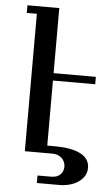

<svg xmlns="http://www.w3.org/2000/svg" viewBox="-57 -717 497 897"><g transform="rotate(5 191.5 -268.5)"><path d="M382.8 51.3Q382.8 73.7 372.1 90.8Q361.3 107.9 343.5 119.6Q325.7 131.3 303 137.2Q280.3 143.1 256.3 143.1H150.9V107.9H213.4Q242.7 107.9 257.6 93Q272.5 78.1 272.5 55.7Q272.5 43.9 267.8 33.7Q263.2 23.4 255.1 15.9Q247.1 8.3 236.3 4.2Q225.6 0 212.9 0H82V-644.5H34.7V-680.2H184.1V-375H382.3V-340.3H184.1V-35.2H222.7Q258.3 -35.2 287.6 -30Q316.9 -24.9 338.1 -14.4Q359.4 -3.9 371.1 12.5Q382.8 28.8 382.8 51.3Z"/></g></svg>

Font: Arian Grqi
Style: Italic
Weight: 400
Italic angle: -15°
Designer: Ruben Hakobyan (Tarumian)
Foundry: Ruben Hakobyan (Tarumian)
Version: Version 1.002